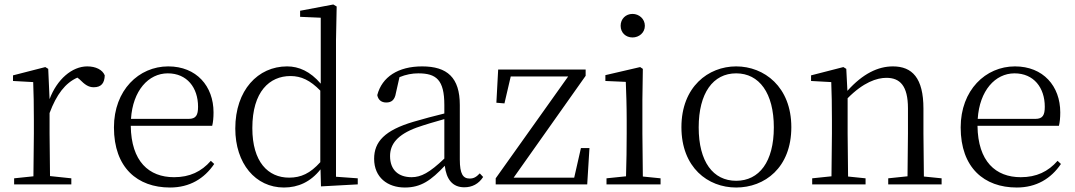

<svg xmlns="http://www.w3.org/2000/svg" viewBox="-20 -822 4794 856"><path d="M201 -318C232 -401 271 -452 325 -476L335 -468C358 -445 374 -433 398 -433C432 -433 446 -452 447 -486C437 -511 407 -526 369 -526C301 -526 234 -468 201 -380L195 -515L182 -523L38 -486V-461L128 -456C130 -406 131 -354 131 -285V-227L129 -36L43 -27V0H298V-27L203 -37L201 -227Z M738 14C826 14 891 -26 935 -91L920 -105C878 -57 826 -32 756 -32C644 -32 565 -102 563 -261H926C930 -277 932 -297 932 -321C932 -438 856 -526 730 -526C599 -526 488 -420 488 -254C488 -74 593 14 738 14ZM564 -292C572 -418 642 -495 728 -495C814 -495 863 -431 863 -346C863 -309 854 -292 821 -292Z M1411 9 1575 0V-27L1478 -34V-643L1481 -793L1466 -802L1318 -774V-747L1410 -743V-449C1363 -504 1312 -526 1260 -526C1130 -526 1029 -420 1029 -249C1029 -93 1119 14 1246 14C1309 14 1365 -11 1409 -67ZM1408 -99C1363 -49 1322 -30 1269 -30C1175 -30 1105 -100 1105 -251C1105 -414 1182 -483 1275 -483C1323 -483 1363 -464 1408 -418Z M2050 13C2085 13 2114 -2 2134 -33L2119 -49C2103 -32 2091 -26 2074 -26C2045 -26 2030 -45 2030 -111V-354C2030 -476 1974 -526 1862 -526C1755 -526 1683 -479 1662 -398C1666 -377 1680 -365 1702 -365C1725 -365 1740 -376 1745 -407L1761 -478C1790 -490 1818 -495 1845 -495C1925 -495 1961 -466 1961 -354V-316C1916 -305 1867 -292 1823 -279C1695 -241 1648 -190 1648 -114C1648 -31 1708 14 1785 14C1857 14 1902 -18 1963 -83C1970 -23 1997 13 2050 13ZM1961 -115C1895 -52 1857 -32 1815 -32C1757 -32 1719 -64 1719 -126C1719 -179 1751 -221 1837 -253C1874 -266 1918 -279 1961 -291Z M2190 0H2598L2608 -162H2570L2540 -30H2270L2591 -484V-512H2201L2193 -364L2229 -361L2257 -481H2513L2190 -27Z M2800 -655C2829 -655 2855 -676 2855 -707C2855 -738 2829 -760 2800 -760C2770 -760 2747 -738 2747 -707C2747 -676 2770 -655 2800 -655ZM2770 0H2925V-27L2846 -35L2844 -227V-378L2846 -515L2834 -523L2679 -487V-461L2770 -457C2772 -407 2774 -352 2774 -285V-227C2774 -173 2773 -91 2771 -36L2684 -27V0Z M3262 14C3389 14 3508 -74 3508 -255C3508 -435 3387 -526 3262 -526C3138 -526 3018 -435 3018 -255C3018 -75 3136 14 3262 14ZM3262 -16C3159 -16 3095 -101 3095 -254C3095 -407 3159 -495 3262 -495C3365 -495 3430 -407 3430 -254C3430 -101 3365 -16 3262 -16Z M4025 0H4178V-27L4099 -35L4097 -227V-338C4097 -474 4047 -526 3961 -526C3895 -526 3827 -494 3758 -417L3753 -515L3740 -523L3596 -486V-461L3686 -456C3688 -406 3689 -353 3689 -285V-227L3687 -36L3601 -27V0H3839V-27L3761 -35L3759 -227V-384C3829 -455 3889 -475 3932 -475C3992 -475 4028 -440 4028 -339V-227L4026 -36L3940 -27V0Z M4513 14C4601 14 4666 -26 4710 -91L4695 -105C4653 -57 4601 -32 4531 -32C4419 -32 4340 -102 4338 -261H4701C4705 -277 4707 -297 4707 -321C4707 -438 4631 -526 4505 -526C4374 -526 4263 -420 4263 -254C4263 -74 4368 14 4513 14ZM4339 -292C4347 -418 4417 -495 4503 -495C4589 -495 4638 -431 4638 -346C4638 -309 4629 -292 4596 -292Z"/></svg>

Font: Noto Serif JP Light
Style: Regular
Weight: 300
Designer: Ryoko NISHIZUKA 西塚涼子 (kana & ideographs); Frank Grießhammer (Latin, Greek & Cyrillic); Wenlong ZHANG 张文龙 (bopomofo); San
Foundry: Adobe
Version: Version 2.001;hotconv 1.1.0;makeotfexe 2.6.0